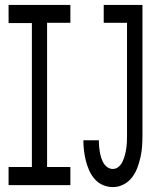

<svg xmlns="http://www.w3.org/2000/svg" viewBox="-20 -755 640 783"><path d="M15 0V-74H110V-661H15V-735H267V-662H172V-74H267V0ZM440 8Q419 8 399.5 -0.5Q380 -9 366 -25Q352 -41 343.5 -60.5Q335 -80 330 -100Q325 -120 322.5 -141Q320 -162 320 -183H383Q383 -171 384 -159Q385 -147 387 -135.5Q389 -124 392.5 -112.5Q396 -101 402 -90.5Q408 -80 418 -73Q428 -66 440 -66Q454 -66 464.5 -75.5Q475 -85 480.5 -97.5Q486 -110 489.5 -123Q493 -136 495 -150Q497 -164 497.5 -177.5Q498 -191 498 -205V-662H403V-735H561V-205Q561 -182 559.5 -159Q558 -136 553 -114Q548 -92 540 -70.5Q532 -49 518 -31Q504 -13 483.5 -2.5Q463 8 440 8Z"/></svg>

Font: Iosevka Fixed Extended
Style: Regular
Weight: 400
Width: 7
Monospace: yes
Designer: Belleve Invis
Foundry: Belleve Invis
Version: Version 24.1.1; ttfautohint (v1.8.4)